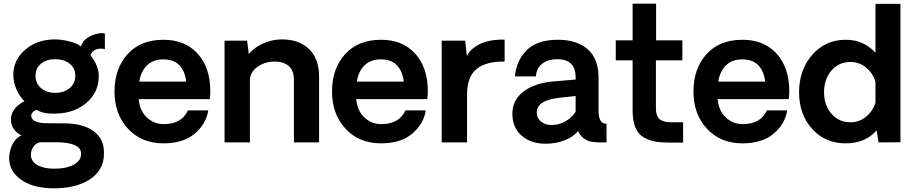

<svg xmlns="http://www.w3.org/2000/svg" viewBox="-20 -770 4930 1038"><path d="M283 248Q173 250 107 210Q41 170 31 106Q25 68 41 25Q57 -18 96 -39Q73 -47 56 -71Q39 -95 39 -123Q39 -184 112 -223Q87 -247 69.5 -285.5Q52 -324 52 -367Q52 -445 116 -501Q180 -557 278 -557Q313 -557 354.5 -546.5Q396 -536 418 -519Q429 -556 471.5 -576Q514 -596 547 -589V-504Q523 -511 500.5 -503Q478 -495 469 -472Q514 -414 514 -360Q514 -271 448 -214.5Q382 -158 283 -156Q215 -153 178 -176Q161 -170 153.5 -158.5Q146 -147 150 -136Q160 -105 228 -104L337 -103Q425 -101 479.5 -65.5Q534 -30 541 35Q551 134 480 189.5Q409 245 283 248ZM387 -361Q387 -402 356.5 -426Q326 -450 278 -450Q231 -450 201.5 -425.5Q172 -401 172 -360Q172 -319 202 -293.5Q232 -268 278 -268Q326 -268 356.5 -293.5Q387 -319 387 -361ZM418 58Q415 -1 280 -1H195Q173 5 160 24.5Q147 44 147 66Q147 102 181.5 122Q216 142 273 142Q341 142 381 119Q421 96 418 58Z M1117 -277Q1117 -258 1114 -234H730Q735 -172 773.5 -135.5Q812 -99 865 -99Q962 -99 996 -173H1106Q1094 -99 1032 -47Q970 5 864 5Q745 5 672 -74Q599 -153 599 -275Q599 -399 669.5 -477Q740 -555 864 -555Q981 -555 1049 -479.5Q1117 -404 1117 -277ZM863 -449Q808 -449 775 -417Q742 -385 733 -329H987Q971 -449 863 -449Z M1504 -557Q1598 -557 1651.5 -504Q1705 -451 1705 -356V0H1569V-340Q1569 -387 1542 -412Q1515 -437 1465 -437Q1411 -437 1371 -408Q1331 -379 1331 -333V0H1194V-550H1316L1325 -478Q1355 -514 1403.5 -535.5Q1452 -557 1504 -557Z M2293 -277Q2293 -258 2290 -234H1906Q1911 -172 1949.5 -135.5Q1988 -99 2041 -99Q2138 -99 2172 -173H2282Q2270 -99 2208 -47Q2146 5 2040 5Q1921 5 1848 -74Q1775 -153 1775 -275Q1775 -399 1845.5 -477Q1916 -555 2040 -555Q2157 -555 2225 -479.5Q2293 -404 2293 -277ZM2039 -449Q1984 -449 1951 -417Q1918 -385 1909 -329H2163Q2147 -449 2039 -449Z M2708 -556V-437Q2608 -439 2556.5 -397Q2505 -355 2505 -258V0H2368V-550H2495L2504 -467Q2521 -504 2572 -530.5Q2623 -557 2708 -556Z M2930 7Q2850 7 2800 -36.5Q2750 -80 2750 -156Q2750 -230 2811.5 -276Q2873 -322 2975 -330L3092 -340V-352Q3092 -450 2992 -450Q2945 -450 2913 -427Q2881 -404 2877 -357H2764Q2771 -442 2827.5 -498.5Q2884 -555 2996 -555Q3099 -555 3157.5 -503.5Q3216 -452 3216 -350V-170Q3216 -101 3259 -101V0Q3256 0 3249 0Q3242 0 3235 0Q3228 0 3222 0Q3193 -1 3175.5 -4Q3158 -7 3137 -21.5Q3116 -36 3105 -62Q3082 -31 3034 -12Q2986 7 2930 7ZM2962 -94Q3003 -94 3038.5 -115Q3074 -136 3092 -166V-251L3000 -241Q2882 -227 2882 -162Q2882 -131 2905 -112.5Q2928 -94 2962 -94Z M3607 1Q3558 1 3526 -4Q3494 -9 3462.5 -26Q3431 -43 3415.5 -79.5Q3400 -116 3400 -174V-444H3309V-552H3400V-750H3527V-552H3669V-444H3526V-184Q3526 -144 3545.5 -126.5Q3565 -109 3607 -109H3673V1Z M4247 -277Q4247 -258 4244 -234H3860Q3865 -172 3903.5 -135.5Q3942 -99 3995 -99Q4092 -99 4126 -173H4236Q4224 -99 4162 -47Q4100 5 3994 5Q3875 5 3802 -74Q3729 -153 3729 -275Q3729 -399 3799.5 -477Q3870 -555 3994 -555Q4111 -555 4179 -479.5Q4247 -404 4247 -277ZM3993 -449Q3938 -449 3905 -417Q3872 -385 3863 -329H4117Q4101 -449 3993 -449Z M4848 -749V-1L4730 0L4719 -65Q4658 5 4552 5Q4441 5 4370.5 -73.5Q4300 -152 4300 -271Q4300 -392 4371 -473.5Q4442 -555 4553 -555Q4648 -555 4713 -485V-749ZM4578 -109Q4625 -109 4661.5 -138.5Q4698 -168 4713 -215V-328Q4698 -376 4661.5 -405.5Q4625 -435 4578 -435Q4514 -435 4474.5 -388Q4435 -341 4435 -271Q4435 -202 4474.5 -155.5Q4514 -109 4578 -109Z"/></svg>

Font: Oakes Grotesk
Style: Bold
Weight: 600
Designer: Samuel Oakes
Foundry: Samuel Oakes
Version: Version 1.000;PS 001.000;hotconv 1.0.88;makeotf.lib2.5.64775